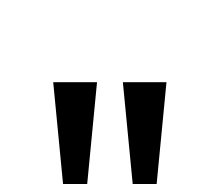

<svg xmlns="http://www.w3.org/2000/svg" viewBox="-20 -937 542 486"><path d="M225.6 -729 200.7 -471.2H139.6L114.7 -729ZM401.4 -729 376.5 -471.2H315.9L291 -729ZM249 -622.1ZM271.5 -917Z"/></svg>

Font: Noto Sans Bengali UI
Style: Regular
Weight: 400
Designer: Monotype Design Team
Foundry: Monotype Imaging Inc.
Version: Version 1.03 uh